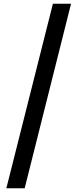

<svg xmlns="http://www.w3.org/2000/svg" viewBox="-20 -826 427 1027"><path d="M14 181 263 -806H360L112 181Z"/></svg>

Font: Noto Sans KR
Style: Bold
Weight: 700
Designer: Ryoko NISHIZUKA  (kana, bopomofo & ideographs); Paul D. Hunt (Latin, Greek & Cyrillic); Sandoll Communications , Soo-you
Foundry: Adobe
Version: Version 2.004-H2;hotconv 1.0.118;makeotfexe 2.5.65603